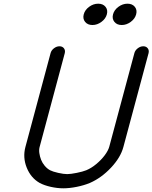

<svg xmlns="http://www.w3.org/2000/svg" viewBox="-20 -1020 826 1040"><path d="M253.9 -731.9Q257.8 -747.3 272.1 -758.3Q286.4 -769.3 302.2 -769.3Q318.1 -769.3 326.4 -758.3Q334.7 -747.3 330.8 -731.9L195.1 -225.8Q190.4 -210.4 193 -191.4Q195.6 -172.4 202.5 -154.7Q209.5 -137 222.5 -121.6Q235.6 -106.2 251.5 -97.7Q265.6 -90.3 295.3 -83.6Q325 -76.9 343.8 -76.9Q362.5 -76.9 395.6 -83.6Q428.7 -90.3 447 -97.7Q474.4 -108.9 501.6 -131.5Q528.8 -154.1 547.6 -179.4Q566.4 -204.8 572 -225.8L707.8 -731.9Q711.7 -747.3 726 -758.3Q740.2 -769.3 756.1 -769.3Q772 -769.3 780.3 -758.3Q788.6 -747.3 784.7 -731.9L648.4 -224.1Q633.3 -167.2 581.4 -111.9Q529.5 -56.6 467 -29.1Q434.3 -15.6 395.1 -7.8Q356 0 323 0Q290.3 0 254.9 -7.9Q219.5 -15.9 194.8 -29.1Q147 -56.4 124.8 -111.8Q102.5 -167.2 117.7 -224.1ZM511.7 -1000Q537.8 -1000 551.5 -983.2Q565.2 -966.3 558.8 -942.4Q552.5 -918.5 529.5 -901.5Q506.6 -884.5 480.7 -884.5Q454.8 -884.5 441 -901.5Q427.2 -918.5 433.6 -942.4Q439.9 -966.3 462.9 -983.2Q485.8 -1000 511.7 -1000ZM670.4 -1000Q696.5 -1000 710.2 -983.2Q723.9 -966.3 717.5 -942.4Q711.2 -918.5 688.2 -901.5Q665.3 -884.5 639.4 -884.5Q613.5 -884.5 599.7 -901.5Q585.9 -918.5 592.3 -942.4Q598.6 -966.3 621.6 -983.2Q644.5 -1000 670.4 -1000Z"/></svg>

Font: Tecnico
Style: GruesoInclinado
Weight: 700
Italic angle: -15°
Version: Version 1.3